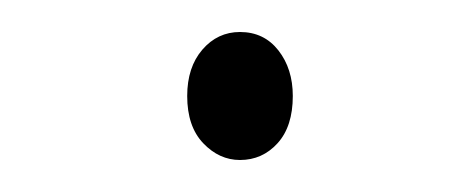

<svg xmlns="http://www.w3.org/2000/svg" viewBox="-20 -672 291 120"><path d="M97 -612Q97 -630 106.5 -641Q116 -652 130 -652Q145 -652 154 -640.5Q163 -629 163 -612Q163 -593 153.5 -582.5Q144 -572 130 -572Q117 -572 107 -582.5Q97 -593 97 -612Z"/></svg>

Font: Noto Sans Thin
Style: Italic
Weight: 100
Italic angle: -12°
Designer: Monotype Design Team
Foundry: Monotype Imaging Inc.
Version: Version 2.013; ttfautohint (v1.8.4.7-5d5b)